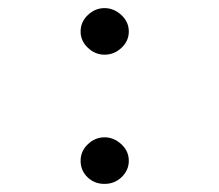

<svg xmlns="http://www.w3.org/2000/svg" viewBox="-20 -443 540 474"><path d="M238 -308Q215 -308 197 -325Q179 -342 179 -365Q179 -389 197 -406Q215 -423 238 -423Q261 -423 279.5 -406Q298 -389 298 -365Q298 -342 280 -325Q262 -308 238 -308ZM238 11Q213 11 196 -5.5Q179 -22 179 -46Q179 -70 197 -87Q215 -104 238 -104Q261 -104 279.5 -87Q298 -70 298 -46Q298 -23 280.5 -6Q263 11 238 11Z"/></svg>

Font: Inconsolata Nerd Font Mono
Style: Regular
Weight: 400
Monospace: yes
Designer: Raph Levien, Cyreal, Brenton Simpson
Foundry: Raph Levien, Cyreal, Google
Version: Version 3.000; ttfautohint (v1.8.3);Nerd Fonts 3.0.2